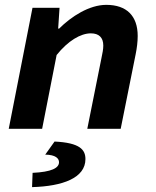

<svg xmlns="http://www.w3.org/2000/svg" viewBox="-20 -528 640 787"><path d="M15.8 0H152.7L212.1 -302.5C258.6 -360.6 310.4 -391.3 352.4 -391.3C385 -391.3 403.4 -374.7 403.4 -341.1C403.4 -326.3 400.1 -309.7 395.8 -289.7L337.8 0H474.7L536.2 -306.4C541.2 -331.2 544.4 -356.9 544.4 -380.6C544.4 -463 498.9 -508.1 415.8 -508.1C345.4 -508.1 272 -460.2 222.4 -410.8H218.4L224.1 -496.1H113.2L15.8 0ZM111.4 239C236.9 235.5 330.2 201.5 330.2 124C330.2 85.8 307.6 57.1 203.6 52.2L165.4 105.8C208.7 106.4 221.9 121.8 221.9 136.9C221.9 160.8 191.4 176.8 113.6 180.5L111.4 239Z"/></svg>

Font: Source Code Variable
Style: Italic
Weight: 400
Italic angle: -11°
Monospace: yes
Designer: Paul D. Hunt, Teo Tuominen
Foundry: Adobe Systems Incorporated
Version: Version 1.005;PS 1.0;hotconv 16.6.54;makeotf.lib2.5.65590